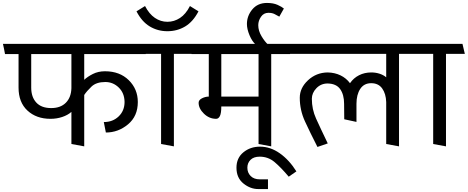

<svg xmlns="http://www.w3.org/2000/svg" viewBox="-31 -978 3177 1304"><path d="M454 -379V-611H181V-383Q181 -319 215.5 -281.5Q250 -244 317 -244Q380 -244 416 -280Q452 -316 454 -379ZM674 -149Q735 -149 775 -187.5Q815 -226 815 -286Q814 -346 775.5 -383.5Q737 -421 684 -421Q623 -421 590.5 -390Q558 -359 541 -333V16L454 0V-218Q429 -196 391.5 -183.5Q354 -171 312 -171Q216 -171 155.5 -227Q95 -283 95 -383V-611H3Q0 -628 -3.5 -645.5Q-7 -663 -11 -680H944L959 -611H541V-436Q563 -457 599.5 -475.5Q636 -494 682 -494Q782 -494 843.5 -433.5Q905 -373 905 -285Q905 -189 838.5 -133.5Q772 -78 688 -78Z M1259 -937 1317 -901Q1280 -830 1226 -798Q1172 -766 1106 -766Q1040 -766 986 -798.5Q932 -831 896 -901L954 -937Q982 -883 1021 -856.5Q1060 -830 1106 -830Q1152 -830 1191.5 -856Q1231 -882 1259 -937ZM1063 0V-612H951L936 -680H1262L1278 -612H1150V16Z M1725 -255H1472Q1472 -209 1462.5 -190Q1453 -171 1437 -171Q1390 -171 1354 -206Q1318 -241 1318 -280Q1318 -299 1341 -310.5Q1364 -322 1387 -322V-611H1270Q1267 -628 1263.5 -645.5Q1260 -663 1256 -680H1923Q1927 -663 1931 -645.5Q1935 -628 1939 -611H1811V16L1725 0ZM1725 -611H1472V-322H1725Z M1930 222Q1877 159 1833.5 122.5Q1790 86 1733 86Q1692 86 1670.5 107.5Q1649 129 1649 161Q1649 195 1671.5 217.5Q1694 240 1733 240H1789V306H1723Q1669 306 1622 268Q1575 230 1575 161Q1575 95 1622 56.5Q1669 18 1735 18Q1805 18 1869 63Q1933 108 1982 186Z M1790 -675H1706Q1681 -697 1663.5 -739Q1646 -781 1646 -815Q1646 -870 1682.5 -914Q1719 -958 1782 -958Q1825 -958 1854 -945Q1883 -932 1897 -920L1866 -865Q1850 -874 1833.5 -882.5Q1817 -891 1792 -891Q1760 -891 1741.5 -864Q1723 -837 1723 -807Q1723 -769 1745.5 -731.5Q1768 -694 1790 -675Z M2592 0V-285Q2590 -342 2564.5 -377.5Q2539 -413 2490 -413Q2441 -413 2415.5 -374Q2390 -335 2390 -273V-150L2307 -168L2306 -273Q2306 -335 2279.5 -372.5Q2253 -410 2194 -411Q2149 -411 2118 -379Q2087 -347 2087 -307Q2087 -236 2115.5 -173Q2144 -110 2195 -4L2125 20Q2076 -76 2040.5 -153Q2005 -230 2005 -314Q2005 -381 2061 -433Q2117 -485 2194 -486Q2243 -485 2282 -466Q2321 -447 2346 -413Q2370 -448 2407.5 -467Q2445 -486 2491 -486Q2520 -486 2546.5 -477.5Q2573 -469 2592 -453V-612H1931L1916 -680H2791L2806 -612H2679V16Z M2911 0V-612H2799L2784 -680H3110L3126 -612H2998V16Z"/></svg>

Font: Palanquin
Style: Regular
Weight: 400
Designer: Pria Ravichandran
Version: Version 1.0.4